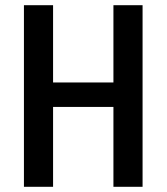

<svg xmlns="http://www.w3.org/2000/svg" viewBox="-20 -718 640 738"><path d="M416 0H528V-698H416V-401H184V-698H72V0H184V-307H416Z"/></svg>

Font: IBM Mono Medium
Style: Regular
Weight: 500
Monospace: yes
Designer: Mike Abbink, Paul van der Laan, Pieter van Rosmalen
Foundry: Bold Monday
Version: Version 2.3